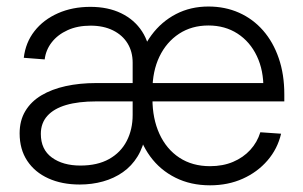

<svg xmlns="http://www.w3.org/2000/svg" viewBox="-20 -552 920 583"><path d="M222.2 8.3Q168 8.3 127 -10.3Q85.9 -28.8 62.7 -63.7Q39.6 -98.6 39.6 -147Q39.6 -186 56.9 -214.8Q74.2 -243.7 105.7 -262.5Q137.2 -281.2 179.4 -290.5Q221.7 -299.8 272 -299.8H807.1L779.8 -280.8Q780.8 -337.9 760 -381.6Q739.3 -425.3 701.2 -450Q663.1 -474.6 612.8 -474.6Q562 -474.6 523.7 -449.5Q485.4 -424.3 464.1 -380.1Q442.9 -335.9 442.9 -277.8V-252Q442.9 -191.9 464.1 -145.5Q485.4 -99.1 524.7 -73.2Q564 -47.4 617.7 -47.4Q656.7 -47.4 687.7 -60.5Q718.8 -73.7 740 -96.9Q761.2 -120.1 770.5 -150.4L833.5 -146Q822.8 -100.1 792.2 -64.7Q761.7 -29.3 717 -9.3Q672.4 10.7 617.7 10.7Q559.1 10.7 512.7 -12.5Q466.3 -35.6 436 -77.1Q405.8 -118.7 393.6 -173.3L395.5 -350.1Q409.7 -404.3 439.9 -445.3Q470.2 -486.3 514.4 -509.3Q558.6 -532.2 612.8 -532.2Q663.6 -532.2 705.8 -513.4Q748 -494.6 778.8 -459.5Q809.6 -424.3 826.4 -375.2Q843.3 -326.2 843.3 -265.6V-244.1H272Q218.3 -244.1 180.9 -233.2Q143.6 -222.2 123.8 -200.2Q104 -178.2 104 -145.5Q104 -98.1 137.5 -73.7Q170.9 -49.3 224.1 -49.3Q275.9 -49.3 311.3 -69.1Q346.7 -88.9 364.7 -123.8Q382.8 -158.7 382.8 -203.1V-361.8Q382.8 -395 367.4 -420.2Q352.1 -445.3 323.2 -459.7Q294.4 -474.1 254.9 -474.1Q215.3 -474.1 185.3 -460.4Q155.3 -446.8 137.2 -423.6Q119.1 -400.4 115.7 -371.6L52.2 -376.5Q57.6 -422.9 84.7 -457.5Q111.8 -492.2 155.8 -511.7Q199.7 -531.2 254.4 -531.2Q308.1 -531.2 348.1 -511.7Q388.2 -492.2 411.4 -456.5Q434.6 -420.9 437 -371.1L428.7 -145.5L422.4 -145Q415.5 -106 397.7 -76.9Q379.9 -47.9 353 -29.1Q326.2 -10.3 292.7 -1Q259.3 8.3 222.2 8.3Z"/></svg>

Font: Inter 28pt Light
Style: Regular
Weight: 300
Designer: Rasmus Andersson
Foundry: rsms
Version: Version 4.001;git-66647c0bb